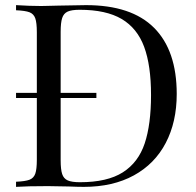

<svg xmlns="http://www.w3.org/2000/svg" viewBox="-20 -728 764 748"><path d="M668.5 -361.8Q668.5 -252.9 625.7 -171.1Q583 -89.4 501.5 -44.7Q419.9 0 306.6 0Q283.2 0 248 -1.5Q164.6 -2.9 166.5 -2.9Q84.5 -2.9 42.5 0V-20Q78.6 -21.5 95 -27.8Q111.3 -34.2 117.4 -51.3Q123.5 -68.4 123.5 -106V-346.2H42.5V-366.2H123.5V-602.1Q123.5 -639.6 117.4 -656.7Q111.3 -673.8 95 -680.2Q78.6 -686.5 42.5 -688V-708Q96.2 -704.6 140.1 -704.6L164.6 -705.1L205.6 -706.1Q283.7 -708 315.4 -708Q492.2 -708 580.3 -619.6Q668.5 -531.2 668.5 -361.8ZM568.4 -357.9Q568.4 -473.1 541.5 -545.7Q514.6 -618.2 453.9 -654.1Q393.1 -689.9 290.5 -689.9Q259.3 -689.9 243.7 -682.9Q228 -675.8 222.2 -657.7Q216.3 -639.6 216.3 -604V-366.2H355.5V-346.2H216.3V-104Q216.3 -67.9 222.2 -50Q228 -32.2 243.9 -25.1Q259.8 -18.1 291.5 -18.1Q397.9 -18.1 458.5 -56.6Q519 -95.2 543.7 -169.2Q568.4 -243.2 568.4 -357.9Z"/></svg>

Font: TypoPRO Playfair Display SC
Style: Regular
Weight: 400
Designer: Claus Eggers Sørensen
Foundry: Claus Eggers Sørensen
Version: Version 1.004;PS 001.004;hotconv 1.0.70;makeotf.lib2.5.58329